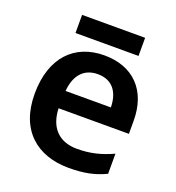

<svg xmlns="http://www.w3.org/2000/svg" viewBox="-129 -802 840 916"><g transform="rotate(20 291.0 -344.0)"><path d="M452 -698H132V-606H452ZM299 -553C149 -553 48 -453 48 -267C48 -82 161 10 321 10C401 10 453 -2 508 -28V-130C448 -103 396 -89 327 -89C235 -89 182 -145 179 -241H536V-307C536 -461 446 -553 299 -553ZM300 -458C376 -458 411 -405 412 -330H182C189 -415 233 -458 300 -458Z"/></g></svg>

Font: Noto Kufi Arabic SemiBold
Style: Regular
Weight: 600
Designer: Monotype Design Team, David Williams, Khaled Hosny
Foundry: Google LLC
Version: Version 2.109